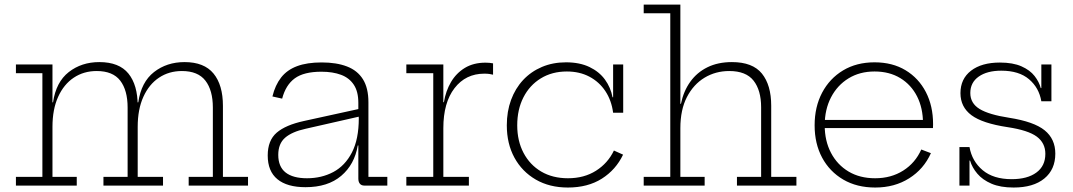

<svg xmlns="http://www.w3.org/2000/svg" viewBox="-20 -810 4682 838"><path d="M803.5 0V-38H909V-340.5Q909 -416 876.5 -458Q844 -500 774 -500Q717.5 -500 674 -471Q630.5 -442 605.8 -387.5Q581 -333 581 -256.5L569 -363.5H583.5Q596.5 -452 652.2 -495.5Q708 -539 785.5 -539Q871 -539 912 -489Q953 -439 953 -348V-38H1062.5V0ZM49.5 0V-38H165V-490.5H49.5V-528.5H209V-38H315V0ZM431.5 0V-38H537V-340.5Q537 -416 504.8 -458Q472.5 -500 402 -500Q345.5 -500 302 -471Q258.5 -442 233.8 -387.5Q209 -333 209 -256.5L197 -363.5H211.5Q224.5 -452 280.2 -495.5Q336 -539 413.5 -539Q500 -539 540.5 -489Q581 -439 581 -348V-38H691.5V0Z M1570.5 0Q1557.5 0 1550.8 -8Q1544 -16 1544 -30.5V-222L1548 -235L1546 -294L1544 -319V-361Q1544 -410.5 1524.2 -440.2Q1504.5 -470 1468.5 -483.5Q1432.5 -497 1383 -497Q1306 -497 1266.5 -468Q1227 -439 1211.5 -379.5L1169 -389Q1181 -438.5 1207 -471.8Q1233 -505 1276.5 -521.2Q1320 -537.5 1384 -537.5Q1448.5 -537.5 1494.2 -520Q1540 -502.5 1564 -464.2Q1588 -426 1588 -363.5V-38H1670.5V0ZM1313.5 7Q1233 7 1190.8 -27.8Q1148.5 -62.5 1148.5 -131.5Q1148.5 -197 1187.5 -230.8Q1226.5 -264.5 1307 -282L1558 -337V-303.5L1314 -248Q1254.5 -235 1224.5 -209Q1194.5 -183 1194.5 -134Q1194.5 -82.5 1226.5 -57.2Q1258.5 -32 1320 -32Q1383.5 -32 1434.8 -59.2Q1486 -86.5 1516 -144.5Q1546 -202.5 1546 -294L1557.5 -175H1541.5Q1527.5 -92 1469.2 -42.5Q1411 7 1313.5 7Z M1915 -38H2026.5V0H1753.5V-38H1871V-490.5H1753.5V-528.5H1915ZM2132 -484Q2124.5 -486 2115.8 -487.2Q2107 -488.5 2094 -488.5Q2012.5 -488.5 1963.8 -425.2Q1915 -362 1915 -250.5L1903 -364H1917.5Q1925.5 -413 1948.5 -452Q1971.5 -491 2009.2 -513.8Q2047 -536.5 2099 -536.5Q2108.5 -536.5 2115.8 -535.8Q2123 -535 2132 -533.5Z M2458.5 8.5Q2378.5 8.5 2318.5 -26.2Q2258.5 -61 2225.2 -122Q2192 -183 2192 -263Q2192 -323.5 2210.5 -373.8Q2229 -424 2263.2 -460.8Q2297.5 -497.5 2345.2 -517.8Q2393 -538 2450.5 -538Q2510 -538 2552.8 -517.5Q2595.5 -497 2620.5 -462.5Q2645.5 -428 2653.5 -385.5H2665.5L2656 -318Q2649 -372 2622 -412.5Q2595 -453 2552.2 -475.5Q2509.5 -498 2454 -498Q2389.5 -498 2340.5 -468Q2291.5 -438 2264.5 -385Q2237.5 -332 2237.5 -263Q2237.5 -195 2265 -142.8Q2292.5 -90.5 2342.2 -61.2Q2392 -32 2459 -32Q2529.5 -32 2581.2 -64.8Q2633 -97.5 2659.5 -153L2699.5 -135Q2668 -69 2606.8 -30.2Q2545.5 8.5 2458.5 8.5ZM2656 -318V-528.5H2700V-318Z M2949.5 -38H3055.5V0H2789.5V-38H2905.5V-752H2789.5V-790H2949.5ZM3302 -38V-342Q3302 -416 3269 -458Q3236 -500 3163 -500Q3103.5 -500 3055.2 -471Q3007 -442 2978.2 -386.5Q2949.5 -331 2949.5 -250.5L2938.5 -357H2952Q2963.5 -412.5 2992.8 -453.2Q3022 -494 3067.8 -516.5Q3113.5 -539 3174.5 -539Q3265 -539 3305.5 -488.8Q3346 -438.5 3346 -348.5V-38H3456V0H3196.5V-38Z M3800 8.5Q3720 8.5 3660.5 -26.2Q3601 -61 3568.2 -122Q3535.5 -183 3535.5 -263Q3535.5 -343.5 3568.2 -405.5Q3601 -467.5 3659.8 -502.8Q3718.5 -538 3797 -538Q3875 -538 3932.2 -503.5Q3989.5 -469 4021 -408.2Q4052.5 -347.5 4052.5 -268Q4052.5 -262.5 4052.2 -258.2Q4052 -254 4052 -251H4008Q4008.5 -255.5 4008.5 -260.5Q4008.5 -265.5 4008.5 -271.5Q4008.5 -338 3982.8 -389Q3957 -440 3909.5 -469Q3862 -498 3797 -498Q3732.5 -498 3683.5 -468Q3634.5 -438 3607 -385Q3579.5 -332 3579.5 -263Q3579.5 -195 3607 -142.8Q3634.5 -90.5 3683.8 -61.2Q3733 -32 3799.5 -32Q3869.5 -32 3922.2 -65.5Q3975 -99 4001 -157.5L4043 -141.5Q4012 -72 3948.2 -31.8Q3884.5 8.5 3800 8.5ZM3563 -251V-286.5H4038L4050.5 -251Z M4404 8.5Q4346.5 8.5 4307.5 -8.2Q4268.5 -25 4245.8 -51.8Q4223 -78.5 4214 -109H4202L4211.5 -168Q4222.5 -106 4269.2 -67Q4316 -28 4395.5 -28Q4464 -28 4503.2 -56.8Q4542.5 -85.5 4542.5 -138.5Q4542.5 -186 4505 -213.8Q4467.5 -241.5 4378 -255Q4268 -271.5 4220 -307.2Q4172 -343 4172 -403.5Q4172 -466 4218.2 -501.5Q4264.5 -537 4344 -537Q4401 -537 4438.2 -520.5Q4475.5 -504 4495.5 -478.2Q4515.5 -452.5 4522.5 -425.5H4534.5L4525 -368Q4515 -427 4471.2 -464.2Q4427.5 -501.5 4350 -501.5Q4288.5 -501.5 4251.8 -475.8Q4215 -450 4215 -404Q4215 -359 4255.8 -334.2Q4296.5 -309.5 4384.5 -296Q4493 -279 4539.5 -241.2Q4586 -203.5 4586 -139.5Q4586 -70 4538 -30.8Q4490 8.5 4404 8.5ZM4167.5 0V-168H4211.5V0ZM4525 -368V-528.5H4569V-368Z"/></svg>

Font: Hepta Slab ExtraLight Light
Style: Regular
Weight: 300
Version: Version 1.100